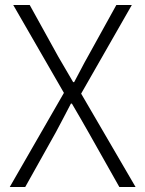

<svg xmlns="http://www.w3.org/2000/svg" viewBox="-20 -749 581 769"><path d="M19 0H81L203 -218C222 -253 241 -290 264 -334H268C294 -290 315 -253 335 -218L458 0H523L305 -374L508 -729H446L331 -521C312 -488 299 -460 277 -420H273C249 -460 234 -488 214 -521L99 -729H33L236 -377Z"/></svg>

Font: Noto Sans CJK JP Light
Style: Regular
Weight: 300
Designer: Ryoko NISHIZUKA (kana & ideographs); Paul D. Hunt (Latin, Greek & Cyrillic); Wenlong ZHANG (bopomofo); Sandoll Communica
Foundry: Adobe Systems Incorporated
Version: Version 1.004;PS 1.004;hotconv 1.0.82;makeotf.lib2.5.63406